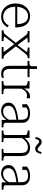

<svg xmlns="http://www.w3.org/2000/svg" viewBox="1344 -2116 781 3510"><g transform="rotate(90 1735.0 -360.5)"><path d="M102 -251Q102 -197 116 -155.5Q130 -114 155 -85.5Q180 -57 213.5 -42Q247 -27 286 -27Q330 -27 361.5 -43.5Q393 -60 413 -84Q433 -108 445 -130L478 -106Q460 -74 434 -47.5Q408 -21 371 -5.5Q334 10 285 10Q218 10 163 -22Q108 -54 75.5 -113Q43 -172 43 -253Q43 -332 73.5 -391.5Q104 -451 155.5 -485Q207 -519 272 -519Q324 -519 363 -501.5Q402 -484 428.5 -450Q455 -416 468.5 -365.5Q482 -315 482 -248H83V-285H443L423 -268Q421 -322 411.5 -362.5Q402 -403 383.5 -429.5Q365 -456 337.5 -469.5Q310 -483 272 -483Q235 -483 204 -467Q173 -451 150 -420.5Q127 -390 114.5 -347Q102 -304 102 -251Z M1053 0H839V-33H841Q862 -33 882.5 -34Q903 -35 916.5 -37Q930 -39 930 -42L774 -245L770 -248L616 -450Q609 -461 599.5 -466Q590 -471 577.5 -473.5Q565 -476 547 -476H546V-509H755V-476H753Q734 -476 714 -475Q694 -474 681 -472.5Q668 -471 668 -468L810 -281L814 -277L976 -67Q986 -54 996.5 -46.5Q1007 -39 1020 -36Q1033 -33 1052 -33H1053ZM534 0V-33H535Q557 -33 577 -41.5Q597 -50 613 -70L769 -267L796 -243L648 -53Q648 -47 660.5 -42.5Q673 -38 691.5 -35.5Q710 -33 729 -33H731V0ZM815 -248 792 -277 930 -457Q930 -463 918.5 -467Q907 -471 888.5 -473.5Q870 -476 851 -476H848V-509H1043V-476H1042Q1025 -476 1011.5 -472.5Q998 -469 985.5 -459Q973 -449 959 -432Z M1092 -473V-505H1097Q1126 -505 1147 -509Q1168 -513 1179 -524Q1190 -535 1190 -556L1224 -509H1389V-473ZM1240 -144Q1240 -103 1252.5 -77.5Q1265 -52 1286.5 -40.5Q1308 -29 1336 -29Q1356 -29 1372.5 -33.5Q1389 -38 1402 -42V-5Q1393 -1 1381.5 2.5Q1370 6 1356.5 8Q1343 10 1328 10Q1291 10 1257.5 -4Q1224 -18 1203.5 -52Q1183 -86 1183 -144V-495L1189 -502L1191 -646H1240Z M1776 -516V-456Q1768 -458 1759.5 -459.5Q1751 -461 1742.5 -462Q1734 -463 1726 -463Q1704 -463 1685 -455.5Q1666 -448 1650.5 -434Q1635 -420 1621 -397.5Q1607 -375 1592 -344L1590 -391Q1607 -430 1630 -458.5Q1653 -487 1681.5 -503Q1710 -519 1743 -519Q1752 -519 1762 -518.5Q1772 -518 1776 -516ZM1461 0V-31H1463Q1498 -31 1521 -38Q1544 -45 1544 -66V-434Q1544 -448 1536.5 -455.5Q1529 -463 1513 -467.5Q1497 -472 1472 -477L1461 -479V-509H1598V-387L1601 -390V-63Q1601 -50 1615 -43Q1629 -36 1648.5 -33.5Q1668 -31 1682 -31H1699V0Z M2183 -305V-271Q2127 -265 2083 -256Q2039 -247 2007 -235.5Q1975 -224 1954.5 -208Q1934 -192 1924 -171.5Q1914 -151 1914 -124Q1914 -95 1925.5 -72.5Q1937 -50 1960 -38Q1983 -26 2017 -26Q2057 -26 2088.5 -44Q2120 -62 2143 -92.5Q2166 -123 2180 -159L2182 -106Q2165 -71 2139.5 -45Q2114 -19 2081 -4.5Q2048 10 2007 10Q1963 10 1928.5 -6.5Q1894 -23 1874.5 -53Q1855 -83 1855 -123Q1855 -165 1875.5 -195Q1896 -225 1937 -246Q1978 -267 2039.5 -281.5Q2101 -296 2183 -305ZM2172 0V-109H2169V-360Q2169 -408 2155 -434.5Q2141 -461 2115 -472Q2089 -483 2052 -483Q1998 -483 1964 -464Q1930 -445 1911 -418Q1910 -426 1912 -434Q1914 -442 1918 -449Q1922 -456 1928.5 -461Q1935 -466 1944 -467V-377H1884V-462Q1899 -474 1922.5 -487.5Q1946 -501 1979 -510Q2012 -519 2054 -519Q2088 -519 2118.5 -511.5Q2149 -504 2173 -487Q2197 -470 2211 -441Q2225 -412 2225 -368V-66Q2225 -53 2236 -45Q2247 -37 2265 -34Q2283 -31 2307 -31H2308V0Z M2364 0V-31H2366Q2390 -31 2408 -34Q2426 -37 2436.5 -44.5Q2447 -52 2447 -66V-434Q2447 -448 2439.5 -455.5Q2432 -463 2416 -467.5Q2400 -472 2375 -477L2364 -479V-509H2501V-401L2504 -397V-41Q2504 -38 2515.5 -35.5Q2527 -33 2544 -32Q2561 -31 2575 -31H2578V0ZM2915 0H2701V-31H2703Q2717 -31 2734 -32Q2751 -33 2763.5 -35.5Q2776 -38 2776 -41V-349Q2776 -394 2766 -422.5Q2756 -451 2733 -465Q2710 -479 2671 -479Q2635 -479 2604 -464.5Q2573 -450 2546 -423Q2519 -396 2494 -357L2492 -405Q2519 -443 2547.5 -468.5Q2576 -494 2609 -506.5Q2642 -519 2681 -519Q2728 -519 2761.5 -502Q2795 -485 2813.5 -450Q2832 -415 2832 -359V-66Q2832 -52 2842.5 -44.5Q2853 -37 2871.5 -34Q2890 -31 2913 -31H2915ZM2701 -613Q2680 -613 2663.5 -620.5Q2647 -628 2634.5 -639Q2622 -650 2610.5 -661Q2599 -672 2589 -679Q2579 -686 2567 -686Q2546 -686 2535 -667Q2524 -648 2518 -612L2485 -623Q2491 -659 2502.5 -682.5Q2514 -706 2531.5 -718.5Q2549 -731 2574 -731Q2594 -731 2609.5 -723.5Q2625 -716 2638 -705Q2651 -694 2663 -683.5Q2675 -673 2686 -665.5Q2697 -658 2710 -658Q2723 -658 2732 -666.5Q2741 -675 2748 -691Q2755 -707 2761 -730L2793 -719Q2785 -685 2773 -661.5Q2761 -638 2744 -625.5Q2727 -613 2701 -613Z M3324 -305V-271Q3268 -265 3224 -256Q3180 -247 3148 -235.5Q3116 -224 3095.5 -208Q3075 -192 3065 -171.5Q3055 -151 3055 -124Q3055 -95 3066.5 -72.5Q3078 -50 3101 -38Q3124 -26 3158 -26Q3198 -26 3229.5 -44Q3261 -62 3284 -92.5Q3307 -123 3321 -159L3323 -106Q3306 -71 3280.5 -45Q3255 -19 3222 -4.5Q3189 10 3148 10Q3104 10 3069.5 -6.5Q3035 -23 3015.5 -53Q2996 -83 2996 -123Q2996 -165 3016.5 -195Q3037 -225 3078 -246Q3119 -267 3180.5 -281.5Q3242 -296 3324 -305ZM3313 0V-109H3310V-360Q3310 -408 3296 -434.5Q3282 -461 3256 -472Q3230 -483 3193 -483Q3139 -483 3105 -464Q3071 -445 3052 -418Q3051 -426 3053 -434Q3055 -442 3059 -449Q3063 -456 3069.5 -461Q3076 -466 3085 -467V-377H3025V-462Q3040 -474 3063.5 -487.5Q3087 -501 3120 -510Q3153 -519 3195 -519Q3229 -519 3259.5 -511.5Q3290 -504 3314 -487Q3338 -470 3352 -441Q3366 -412 3366 -368V-66Q3366 -53 3377 -45Q3388 -37 3406 -34Q3424 -31 3448 -31H3449V0Z"/></g></svg>

Font: Roboto Serif 36pt ExtraLight
Style: Regular
Weight: 250
Designer: Greg Gazdowicz
Foundry: Commercial Type
Version: Version 1.008